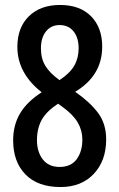

<svg xmlns="http://www.w3.org/2000/svg" viewBox="-20 -744 481 774"><path d="M222 -724Q302 -724 347 -678.5Q392 -633 392 -556Q392 -439 283 -374Q341 -334 374.5 -290Q408 -246 408 -182Q408 -96 358 -43Q308 10 224 10Q132 10 82.5 -41Q33 -92 33 -178Q33 -240 61 -287Q89 -334 148 -372Q50 -449 50 -555Q50 -633 96.5 -678.5Q143 -724 222 -724ZM220 -643Q186 -643 165.5 -617.5Q145 -592 145 -549Q145 -507 163.5 -477.5Q182 -448 220 -421Q262 -449 279.5 -479.5Q297 -510 297 -549Q297 -592 276.5 -617.5Q256 -643 220 -643ZM129 -179Q129 -132 152.5 -101.5Q176 -71 220 -71Q266 -71 289 -102Q312 -133 312 -182Q312 -218 293.5 -250Q275 -282 232 -313L214 -326Q167 -295 148 -260.5Q129 -226 129 -179Z"/></svg>

Font: Noto Sans Thai ExtCond Med
Style: Regular
Weight: 500
Width: 2
Designer: Monotype Design Team
Foundry: Monotype Imaging Inc.
Version: Version 2.002; ttfautohint (v1.8.4.7-5d5b)